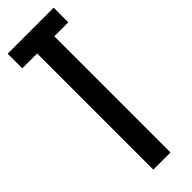

<svg xmlns="http://www.w3.org/2000/svg" viewBox="-285 -876 892 892"><g transform="rotate(-45 161.5 -429.5)"><path d="M107.9 0V-763.2H10.3V-859.4H312.5V-763.2H220.7V0Z"/></g></svg>

Font: Antonio SemiBold
Style: Regular
Weight: 600
Designer: Vernon Adams
Foundry: Vernon Adams
Version: Version 1.002